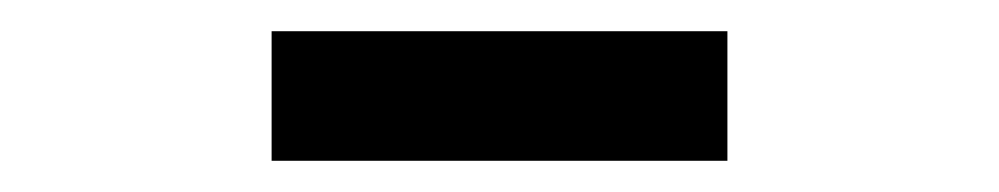

<svg xmlns="http://www.w3.org/2000/svg" viewBox="-20 -734 640 123"><path d="M154 -714H446V-631H154Z"/></svg>

Font: IBM Plex Sans Devanagari Medium
Style: Regular
Weight: 500
Designer: Mike Abbink, Paul van der Laan, Pieter van Rosmalen, Erin McLaughlin
Foundry: Bold Monday
Version: Version 1.1